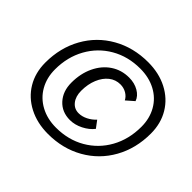

<svg xmlns="http://www.w3.org/2000/svg" viewBox="-165 -918 1136 1136"><g transform="rotate(45 403.0 -350.0)"><path d="M51 -278Q51 -402 106 -500.5Q161 -599 259 -654.5Q357 -710 480 -710Q571 -710 641.5 -673.5Q712 -637 751 -572Q790 -507 790 -422Q790 -298 735 -199.5Q680 -101 582 -45.5Q484 10 361 10Q270 10 199.5 -26.5Q129 -63 90 -128Q51 -193 51 -278ZM722 -411Q722 -481 691 -535.5Q660 -590 603.5 -620Q547 -650 474 -650Q372 -650 291.5 -603.5Q211 -557 165.5 -475Q120 -393 120 -290Q120 -220 151 -165.5Q182 -111 238.5 -80.5Q295 -50 368 -50Q470 -50 550.5 -96.5Q631 -143 676.5 -225Q722 -307 722 -411ZM244 -303Q244 -379 272.5 -439Q301 -499 351 -532.5Q401 -566 465 -566Q510 -566 544.5 -546Q579 -526 590 -494L542 -452Q531 -474 508 -487.5Q485 -501 457 -501Q417 -501 386 -476.5Q355 -452 337 -408.5Q319 -365 319 -310Q319 -263 342 -234Q365 -205 402 -205Q430 -205 458 -219Q486 -233 507 -256L540 -212Q516 -181 475.5 -160.5Q435 -140 394 -140Q327 -140 285.5 -185.5Q244 -231 244 -303Z"/></g></svg>

Font: Sarabun Medium
Style: Italic
Weight: 500
Italic angle: -10°
Designer: Suppakit Chalermlarp | Katatrad Co.,Ltd.
Foundry: Cadson Demak Co.,Ltd.
Version: Version 1.000; ttfautohint (v1.6)